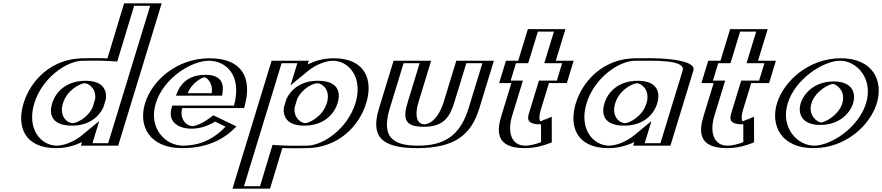

<svg xmlns="http://www.w3.org/2000/svg" viewBox="-20 -880 5329 1160"><path d="M335.3 -256C357 -327 425.3 -377 492.3 -377C550 -377 586.1 -338.7 579.7 -281.6L564.3 -230.9C536.6 -174.3 479 -136 418.6 -136C346.6 -136 313.9 -186 335.3 -256ZM669 0H494L511.7 -58C460.9 -16 389.4 15 319.4 15C169.4 15 101.4 -106 147.3 -256C193.1 -406 335.4 -528 485.4 -528C515.6 -528 586.2 -530.5 653.7 -526L754.9 -860H931.9ZM578.9 -229.5 595.1 -283C602.4 -348 562.4 -392 496.8 -392C421.9 -392 344.5 -335.2 320.3 -256C296.5 -178.3 334 -121 414 -121C482.1 -121 547.3 -165.1 578.9 -229.5ZM658.6 -15 912.3 -845H765.4L663.9 -510L648.2 -511C581.5 -515.5 511.6 -513 480.8 -513C340 -513 206 -399 162.3 -256C118.6 -113 183.1 0 324 0C389.6 0 456.7 -29.2 503.7 -68.1L538.6 -96.9L513.6 -15ZM414 -121C334 -121 296.5 -178.3 320.3 -256C344.5 -335.2 421.9 -392 496.8 -392C562.4 -392 602.4 -348 595.1 -283L578.9 -229.5C547.3 -165.1 482.1 -121 414 -121ZM658.6 -15H513.6L538.6 -96.9L503.7 -68.1C456.7 -29.2 389.6 0 324 0C183.1 0 118.6 -113 162.3 -256C206 -399 340 -513 480.8 -513C511.6 -513 581.5 -515.5 648.2 -511L663.9 -510L765.4 -845H912.3ZM564.3 -230.9 579.7 -281.6C586.1 -338.7 550 -377 492.3 -377C425.3 -377 357 -327 335.3 -256C313.9 -186.1 346.7 -136 418.6 -136C480.1 -136 537.8 -176.9 564.3 -230.9ZM485.4 -528C335.4 -528 193.1 -406 147.3 -256C101.4 -106 169.4 15 319.4 15C389.4 15 460.9 -16 511.7 -58L494 0H669L931.9 -860H754.9L653.7 -526C591.1 -530.2 514.3 -528 485.4 -528ZM604.2 -230.3 619.8 -282.1C626.1 -337.1 601.2 -392 496.8 -392C379.4 -392 315.9 -323.6 295.3 -256C275 -189.6 291.9 -121 414 -121C520.8 -121 577.5 -176 604.2 -230.3ZM633.6 -15H538.6L579.5 -148.9L475.3 -62.8C424.9 -21.2 361.5 0 324 0C226.6 0 140.1 -101.7 187.3 -256C234.5 -410.3 383.5 -513 480.8 -513C514.9 -513 580.8 -515.3 642.4 -511.2L688.3 -508.2L790.4 -845H887.3ZM418.6 -136C389 -136 335.4 -174.7 360.3 -256C385.5 -338.6 467.9 -377 492.3 -377C511.1 -377 562.4 -349.5 555 -282.5L539.1 -230C506.4 -163.6 440.1 -136 418.6 -136ZM694 0 956.9 -860H729.9L629.2 -527.4C565.7 -529.9 508.8 -528 485.4 -528C292 -528 164.7 -394.7 122.3 -256C79.9 -117.3 126.1 15 319.4 15C382.4 15 436.1 -2.3 475.7 -21.9L469 0Z M1088.9 -317C1106.3 -364 1155.3 -413 1216.3 -413C1268.3 -413 1292.4 -371 1283.9 -317ZM1275.9 -173C1128.3 -60 1030.1 -141 1056.4 -227H1429.4C1487.8 -418 1402.4 -528 1246.4 -528C1091.4 -528 927.1 -406 881.3 -256C835.7 -107 925.4 15 1080.4 15C1194.4 15 1299.7 -22 1387.4 -119ZM1068.3 -302 1074.2 -318C1093.8 -370.8 1150.3 -428 1220.9 -428C1282.2 -428 1308.7 -378.2 1299.4 -319.2L1296.7 -302ZM1273.8 -155.3C1167.7 -79 1081.5 -94.7 1049.6 -146.8C1036.1 -168.9 1032.3 -197.3 1041.4 -227L1046 -242H1418.7C1465.6 -415.4 1386.1 -513 1241.8 -513C1094.7 -513 939.4 -397.2 896.3 -256C853.4 -115.8 937.8 0 1085 0C1189.7 0 1282.5 -30.9 1363.1 -112.1ZM1068.3 -302H1296.7L1299.4 -319.2C1308.7 -378.2 1282.2 -428 1220.9 -428C1150.3 -428 1093.8 -370.8 1074.2 -318ZM1273.8 -155.3 1363.1 -112.1C1282.5 -30.9 1189.7 0 1085 0C937.8 0 853.4 -115.8 896.3 -256C939.4 -397.2 1094.7 -513 1241.8 -513C1386.1 -513 1465.6 -415.4 1418.7 -242H1046L1041.4 -227C1032.3 -197.3 1036.1 -168.9 1049.6 -146.8C1081.5 -94.7 1167.7 -79 1273.8 -155.3ZM1088.9 -317H1283.9C1292.4 -371 1268.2 -413 1216.3 -413C1155.3 -413 1106.3 -364 1088.9 -317ZM1267 -166.4 1276.1 -172.9 1387.9 -118.8 1372.8 -103.6C1287.3 -17.5 1188 15 1080.4 15C925.4 15 835.7 -107 881.3 -256C927.1 -406 1091.4 -528 1246.4 -528C1398.6 -528 1482.7 -423.1 1433.9 -242.5L1429.7 -227H1056.4C1048.6 -201.6 1051.7 -176.6 1063.8 -156.9C1091.8 -111.2 1167.9 -95 1267 -166.4ZM1043.4 -302H1321.6L1324.1 -317.8C1331.9 -367.1 1324.4 -428 1220.9 -428C1107.2 -428 1064.6 -359.6 1049 -317.4ZM1279.4 -145.4 1342.5 -114.8C1256.8 -24.3 1166.4 0 1085 0C980.6 0 874.8 -104 921.3 -256C968.1 -409.1 1137.5 -513 1241.8 -513C1344.2 -513 1443.9 -427 1393.7 -242H1021L1016.4 -227C1001.1 -176.9 1018.3 -121.8 1098.2 -106.1C1162.3 -93.6 1229.1 -114.3 1279.4 -145.4ZM1259 -317H1113.9C1135.3 -374.6 1198 -413 1216.3 -413C1226.6 -413 1269.1 -381.1 1259 -317ZM1238.4 -161C1196.5 -130.8 1161.2 -120 1147.5 -118.3C1138.4 -117.1 1108.3 -120.1 1089 -151.7C1076.6 -171.8 1072.8 -198.9 1081.4 -227H1454.7L1458.8 -242.2C1504.7 -411.9 1440.2 -528 1246.4 -528C1048.6 -528 898.5 -394.2 856.3 -256C814.3 -118.9 882.6 15 1080.4 15C1213.2 15 1318.7 -25.8 1400.6 -108.3L1408.3 -116.1L1269.5 -183.3Z M1979.6 -257C1957.9 -186 1889.6 -136 1822.6 -136C1764.8 -136 1728.7 -174.3 1735.2 -231.4L1750.5 -282.1C1778.3 -338.7 1835.8 -377 1896.3 -377C1968.3 -377 2001 -327 1979.6 -257ZM1645.8 -513H1820.8L1803.1 -455C1853.9 -497 1925.4 -528 1995.4 -528C2145.4 -528 2213.4 -407 2167.6 -257C2121.7 -107 1979.4 15 1829.4 15C1799.2 15 1728.7 17.5 1661.1 13L1586.5 260H1409.5ZM1735.9 -283.5 1719.7 -230C1712.4 -165 1752.4 -121 1818 -121C1892.9 -121 1970.4 -177.8 1994.6 -257C2018.3 -334.7 1980.8 -392 1900.8 -392C1832.7 -392 1767.5 -347.9 1735.9 -283.5ZM1656.3 -498H1801.3L1776.2 -416.1L1811.2 -444.9C1858.2 -483.8 1925.3 -513 1990.8 -513C2131.7 -513 2196.3 -400 2152.6 -257C2108.8 -114 1974.8 0 1834 0C1803.3 0 1733.4 2.5 1666.7 -2L1650.9 -3L1576 245H1429.1ZM1900.8 -392C1980.8 -392 2018.3 -334.7 1994.6 -257C1970.4 -177.8 1892.9 -121 1818 -121C1752.4 -121 1712.4 -165 1719.7 -230L1735.9 -283.5C1767.5 -347.9 1832.7 -392 1900.8 -392ZM1656.3 -498 1429.1 245H1576L1650.9 -3L1666.7 -2C1733.4 2.5 1803.3 0 1834 0C1974.8 0 2108.8 -114 2152.6 -257C2196.3 -400 2131.7 -513 1990.8 -513C1925.3 -513 1858.2 -483.8 1811.2 -444.9L1776.2 -416.1L1801.3 -498ZM1979.6 -257C2000.9 -326.9 1968.2 -377 1896.3 -377C1835.9 -377 1778.3 -338.6 1750.5 -282.1L1735.2 -231.4C1728.7 -174.3 1764.8 -136 1822.6 -136C1889.5 -136 1957.9 -186 1979.6 -257ZM1645.8 -513 1409.5 260H1586.5L1661.1 13C1728.7 17.5 1799.2 15 1829.4 15C1979.4 15 2121.7 -107 2167.6 -257C2213.4 -407 2145.4 -528 1995.4 -528C1925.4 -528 1854 -497 1803.1 -455L1820.8 -513ZM1710.7 -282.7 1695 -230.9C1688.7 -175.9 1713.6 -121 1818 -121C1935.4 -121 1998.9 -189.4 2019.6 -257C2039.9 -323.4 2023 -392 1900.8 -392C1794.1 -392 1737.3 -337 1710.7 -282.7ZM1681.3 -498H1776.3L1735.3 -364.1L1839.5 -450.2C1889.9 -491.8 1953.3 -513 1990.8 -513C2088.3 -513 2174.7 -411.3 2127.6 -257C2080.4 -102.7 1931.3 0 1834 0C1799.9 0 1734 2.3 1672.5 -1.8L1626.5 -4.8L1551 245H1454.1ZM1896.3 -377C1925.8 -377 1979.4 -338.3 1954.6 -257C1929.3 -174.4 1846.9 -136 1822.6 -136C1803.7 -136 1752.4 -163.5 1759.9 -230.5L1775.8 -283C1808.4 -349.4 1874.7 -377 1896.3 -377ZM1620.8 -513 1384.5 260H1611.5L1685.7 14.4C1749.2 16.9 1806 15 1829.4 15C2022.8 15 2150.2 -118.3 2192.6 -257C2235 -395.7 2188.8 -528 1995.4 -528C1932.5 -528 1878.8 -510.7 1839.2 -491.1L1845.8 -513Z M2559.8 -513 2485.2 -269C2454.4 -168 2469.4 -129 2543.4 -129C2617.4 -129 2656.4 -168 2687.2 -269L2761.8 -513H2938.8L2851.1 -226C2798.5 -54 2691.4 15 2499.4 15C2307.4 15 2242.5 -54 2295.1 -226L2382.8 -513ZM2540.3 -498 2470.2 -269C2438.5 -165.2 2454.8 -114 2538.9 -114C2622.9 -114 2670.5 -165.2 2702.2 -269L2772.3 -498H2919.3L2836.1 -226C2786.1 -62.5 2691.1 0 2504 0C2316.9 0 2260.1 -62.5 2310.1 -226L2393.3 -498ZM2540.3 -498H2393.3L2310.1 -226C2260.1 -62.5 2316.9 0 2504 0C2691.1 0 2786.1 -62.5 2836.1 -226L2919.3 -498H2772.3L2702.2 -269C2670.5 -165.2 2622.9 -114 2538.9 -114C2454.8 -114 2438.5 -165.2 2470.2 -269ZM2559.8 -513H2382.8L2295.1 -226C2242.6 -54.2 2307.6 15 2499.4 15C2691.3 15 2798.6 -54.2 2851.1 -226L2938.8 -513H2761.8L2687.2 -269C2656.4 -168.2 2617 -129 2543.4 -129C2469.8 -129 2454.4 -168.2 2485.2 -269ZM2515.3 -498 2445.2 -269C2416.3 -174.4 2413.5 -114 2538.9 -114C2664.2 -114 2698.3 -174.4 2727.2 -269L2797.3 -498H2894.3L2811.1 -226C2757.9 -51.9 2654.9 0 2504 0C2353.1 0 2281.9 -51.9 2335.1 -226L2418.3 -498ZM2584.8 -513H2357.8L2270.1 -226C2220.8 -64.6 2271.8 15 2499.4 15C2727 15 2826.8 -64.6 2876.1 -226L2963.8 -513H2736.8L2662.2 -269C2628.6 -158.8 2574.8 -129 2543.4 -129C2512 -129 2476.6 -158.8 2510.2 -269Z M3135.8 -513 3194.2 -704H3371.2L3312.8 -513H3420.8L3379.6 -378H3271.6L3221.7 -215C3207.1 -167 3212 -144 3240 -144C3263 -144 3288.9 -160 3288.9 -160L3289.2 -17C3289.2 -17 3222.4 15 3149.4 15C3008.4 15 3006.5 -90 3034.3 -181L3094.6 -378H3020.6L3061.8 -513ZM3146.3 -498H3072.3L3040.2 -393H3114.2L3049.3 -181C3022.4 -92.9 3024.4 0 3154 0C3203.8 0 3250.1 -15.5 3273.5 -24.8L3273.3 -137.6C3264.7 -134.1 3249.4 -129 3235.4 -129C3194 -129 3192 -166.8 3206.7 -215L3261.2 -393H3369.2L3401.3 -498H3293.3L3351.6 -689H3204.6ZM3146.3 -498 3204.6 -689H3351.6L3293.3 -498H3401.3L3369.2 -393H3261.2L3206.7 -215C3192 -166.8 3194 -129 3235.4 -129C3249.4 -129 3264.7 -134.1 3273.3 -137.6L3273.5 -24.8C3250.1 -15.5 3203.8 0 3154 0C3024.4 0 3022.4 -92.9 3049.3 -181L3114.2 -393H3040.2L3072.3 -498ZM3135.8 -513H3061.8L3020.6 -378H3094.6L3034.3 -181C3006.5 -90.1 3008.6 15 3149.4 15C3202.3 15 3250.8 -1.4 3275.5 -11.1L3289.2 -16.6L3288.9 -158.4L3271.1 -151.2C3263.9 -148.3 3250.4 -144 3240 -144C3212.3 -144 3207.1 -167.1 3221.7 -215L3271.6 -378H3379.6L3420.8 -513H3312.8L3371.2 -704H3194.2ZM3171.3 -498 3229.6 -689H3326.6L3268.3 -498H3376.3L3344.2 -393H3236.2L3181.7 -215C3169.6 -175.3 3157.8 -145.2 3204.4 -132.7C3212.9 -130.4 3224.1 -129 3235.4 -129C3239.9 -129 3248.3 -129.5 3248.7 -129.5L3248.9 -21.2C3227 -12.4 3185.5 0 3154 0C3067.9 0 3044.5 -83.3 3074.3 -181L3139.2 -393H3065.2L3097.3 -498ZM3110.8 -513H3036.8L2995.6 -378H3069.6L3009.3 -181C2984.5 -99.6 2965.3 15 3149.4 15C3221.1 15 3276.4 -5.4 3301.3 -15.2L3313.8 -20.1L3313.5 -174.7L3245.1 -147C3244.8 -146.9 3244.6 -146.8 3244.6 -146.8C3236.5 -157.8 3237.3 -184.1 3246.7 -215L3296.6 -378H3404.6L3445.8 -513H3337.8L3396.2 -704H3169.2Z M3671.8 -256C3693.5 -327 3761.8 -377 3828.8 -377C3894.8 -377 3932.5 -327 3910.8 -256C3889.4 -186 3824.1 -136 3755.1 -136C3683.1 -136 3650.4 -186 3671.8 -256ZM4144.3 -454 4005.5 0H3830.5L3848.2 -58C3797.4 -16 3725.9 15 3655.9 15C3505.9 15 3437.9 -106 3483.8 -256C3529.6 -406 3671.9 -528 3821.9 -528C3890.9 -528 4170.4 -541 4144.3 -454ZM3656.8 -256C3633 -178.3 3670.5 -121 3750.5 -121C3827.5 -121 3902 -178.1 3925.8 -256C3950 -335.1 3907.4 -392 3833.3 -392C3758.4 -392 3681 -335.2 3656.8 -256ZM4129.3 -454C4143.6 -501.6 3992.5 -514.3 3877.4 -513.6C3852.1 -513.5 3831 -513 3817.3 -513C3676.5 -513 3542.5 -399 3498.8 -256C3455.1 -113 3519.6 0 3660.5 0C3726.1 0 3793.2 -29.2 3840.2 -68.1L3875.1 -96.9L3850.1 -15H3995.1ZM3656.8 -256C3681 -335.2 3758.4 -392 3833.3 -392C3907.4 -392 3950 -335.1 3925.8 -256C3902 -178.1 3827.5 -121 3750.5 -121C3670.5 -121 3633 -178.3 3656.8 -256ZM4129.3 -454 3995.1 -15H3850.1L3875.1 -96.9L3840.2 -68.1C3793.2 -29.2 3726.1 0 3660.5 0C3519.6 0 3455.1 -113 3498.8 -256C3542.5 -399 3676.5 -513 3817.3 -513C3831 -513 3852.1 -513.5 3877.4 -513.6C3992.5 -514.3 4143.6 -501.6 4129.3 -454ZM3671.8 -256C3650.4 -186.1 3683.2 -136 3755.1 -136C3824 -136 3889.4 -186.1 3910.8 -256C3932.5 -327 3894.7 -377 3828.8 -377C3761.8 -377 3693.5 -327 3671.8 -256ZM3821.9 -528C3671.9 -528 3529.6 -406 3483.8 -256C3437.9 -106 3505.9 15 3655.9 15C3725.9 15 3797.4 -16 3848.2 -58L3830.5 0H4005.5L4144.3 -454C4169.4 -537.6 3932 -528 3821.9 -528ZM3631.8 -256C3611.5 -189.6 3628.4 -121 3750.5 -121C3869.9 -121 3930.5 -189.6 3950.8 -256C3971.4 -323.6 3950 -392 3833.3 -392C3715.9 -392 3652.4 -323.6 3631.8 -256ZM4104.3 -454 3970.1 -15H3875.1L3916 -148.9L3811.8 -62.8C3761.4 -21.2 3698 0 3660.5 0C3563.1 0 3476.6 -101.7 3523.8 -256C3571 -410.3 3720 -513 3817.3 -513C3925.6 -513 4124.5 -521.2 4104.3 -454ZM3696.8 -256C3722 -338.6 3804.4 -377 3828.8 -377C3852 -377 3911 -338.6 3885.8 -256C3860.9 -174.6 3781.5 -136 3755.1 -136C3725.5 -136 3671.9 -174.7 3696.8 -256ZM4169.3 -454C4188.4 -517.8 3993.1 -529.3 3881.3 -528.6C3855.2 -528.5 3833.3 -528 3821.9 -528C3628.5 -528 3501.2 -394.7 3458.8 -256C3416.4 -117.3 3462.6 15 3655.9 15C3718.9 15 3772.6 -2.3 3812.2 -21.9L3805.5 0H4030.5Z M4357.8 -513 4416.2 -704H4593.2L4534.8 -513H4642.8L4601.6 -378H4493.6L4443.7 -215C4429.1 -167 4434 -144 4462 -144C4485 -144 4510.9 -160 4510.9 -160L4511.2 -17C4511.2 -17 4444.4 15 4371.4 15C4230.4 15 4228.5 -90 4256.3 -181L4316.6 -378H4242.6L4283.8 -513ZM4368.3 -498H4294.3L4262.2 -393H4336.2L4271.3 -181C4244.4 -92.9 4246.4 0 4376 0C4425.8 0 4472.1 -15.5 4495.5 -24.8L4495.3 -137.6C4486.7 -134.1 4471.4 -129 4457.4 -129C4416 -129 4414 -166.8 4428.7 -215L4483.2 -393H4591.2L4623.3 -498H4515.3L4573.6 -689H4426.6ZM4368.3 -498 4426.6 -689H4573.6L4515.3 -498H4623.3L4591.2 -393H4483.2L4428.7 -215C4414 -166.8 4416 -129 4457.4 -129C4471.4 -129 4486.7 -134.1 4495.3 -137.6L4495.5 -24.8C4472.1 -15.5 4425.8 0 4376 0C4246.4 0 4244.4 -92.9 4271.3 -181L4336.2 -393H4262.2L4294.3 -498ZM4357.8 -513H4283.8L4242.6 -378H4316.6L4256.3 -181C4228.5 -90.1 4230.6 15 4371.4 15C4424.3 15 4472.8 -1.4 4497.5 -11.1L4511.2 -16.6L4510.9 -158.4L4493.1 -151.2C4485.9 -148.3 4472.4 -144 4462 -144C4434.3 -144 4429.1 -167.1 4443.7 -215L4493.6 -378H4601.6L4642.8 -513H4534.8L4593.2 -704H4416.2ZM4393.3 -498 4451.6 -689H4548.6L4490.3 -498H4598.3L4566.2 -393H4458.2L4403.7 -215C4391.6 -175.3 4379.8 -145.2 4426.4 -132.7C4434.9 -130.4 4446.1 -129 4457.4 -129C4461.9 -129 4470.3 -129.5 4470.7 -129.5L4470.9 -21.2C4449 -12.4 4407.5 0 4376 0C4289.9 0 4266.5 -83.3 4296.3 -181L4361.2 -393H4287.2L4319.3 -498ZM4332.8 -513H4258.8L4217.6 -378H4291.6L4231.3 -181C4206.5 -99.6 4187.3 15 4371.4 15C4443.1 15 4498.4 -5.4 4523.3 -15.2L4535.8 -20.1L4535.5 -174.7L4467.1 -147C4466.8 -146.9 4466.6 -146.8 4466.6 -146.8C4458.5 -157.8 4459.3 -184.1 4468.7 -215L4518.6 -378H4626.6L4667.8 -513H4559.8L4618.2 -704H4391.2Z M4857.5 -256C4838.6 -194.3 4876.2 -140.1 4940.8 -140.1C5005.4 -140.1 5075.2 -194.3 5094 -256C5112.9 -317.8 5076.6 -372.9 5012 -372.9C4947.4 -372.9 4876.4 -317.8 4857.5 -256ZM4699.3 -256C4654.9 -111 4742.4 15 4894.4 15C5046.4 15 5207.9 -111 5252.3 -256C5296.6 -401 5212.4 -528 5060.4 -528C4908.4 -528 4743.6 -401 4699.3 -256ZM4842.5 -256C4821 -185.6 4863.4 -125.1 4936.2 -125.1C5009.1 -125.1 5087.6 -185.8 5109 -256C5130.5 -326.2 5089.6 -387.9 5016.6 -387.9C4943.6 -387.9 4864 -326.3 4842.5 -256ZM4714.3 -256C4672.6 -119.6 4755.2 0 4899 0C5042.7 0 5195.5 -119.4 5237.3 -256C5279 -392.6 5199.4 -513 5055.8 -513C4912.1 -513 4756 -392.4 4714.3 -256ZM4842.5 -256C4864 -326.3 4943.6 -387.9 5016.6 -387.9C5089.6 -387.9 5130.5 -326.2 5109 -256C5087.6 -185.8 5009.1 -125.1 4936.2 -125.1C4863.4 -125.1 4821 -185.6 4842.5 -256ZM4714.3 -256C4756 -392.4 4912.1 -513 5055.8 -513C5199.4 -513 5279 -392.6 5237.3 -256C5195.5 -119.4 5042.7 0 4899 0C4755.2 0 4672.6 -119.6 4714.3 -256ZM4857.5 -256C4876.4 -317.8 4947.3 -372.9 5012 -372.9C5076.6 -372.9 5112.9 -317.8 5094 -256C5075.2 -194.3 5005.4 -140.1 4940.8 -140.1C4876.2 -140.1 4838.6 -194.2 4857.5 -256ZM4699.3 -256C4743.6 -401 4908.4 -528 5060.4 -528C5212.4 -528 5296.6 -401 5252.3 -256C5207.9 -111 5046.4 15 4894.4 15C4742.4 15 4654.9 -111 4699.3 -256ZM4817.5 -256C4799.6 -197.5 4820.1 -125.1 4936.2 -125.1C5052.5 -125.1 5116.2 -197.6 5134 -256C5151.9 -314.3 5133.2 -387.9 5016.6 -387.9C4900.1 -387.9 4835.4 -314.4 4817.5 -256ZM4739.3 -256C4784.6 -404.3 4955.4 -513 5055.8 -513C5156.1 -513 5257.7 -404.5 5212.3 -256C5166.9 -107.6 4999.4 0 4899 0C4798.4 0 4693.9 -107.8 4739.3 -256ZM4882.5 -256C4905 -329.7 4990.7 -372.9 5012 -372.9C5033.1 -372.9 5091.6 -329.6 5069 -256C5046.5 -182.4 4962.1 -140.1 4940.8 -140.1C4919.4 -140.1 4860 -182.4 4882.5 -256ZM4674.3 -256C4633.6 -122.9 4699.1 15 4894.4 15C5089.8 15 5236.6 -122.8 5277.3 -256C5318 -389.2 5255.8 -528 5060.4 -528C4865.1 -528 4715 -389.1 4674.3 -256Z"/></svg>

Font: Hussar Outliner
Style: Obl
Weight: 700
Foundry: Cannot Into Space Fonts
Version: Version 0.92